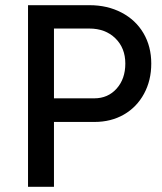

<svg xmlns="http://www.w3.org/2000/svg" viewBox="-20 -720 626 740"><path d="M88 -700H325Q394 -700 448.5 -671.5Q503 -643 533 -592Q563 -541 563 -475Q563 -410 535 -358.5Q507 -307 457.5 -278.5Q408 -250 344 -250H188V0H88ZM343 -341Q396 -341 429.5 -378.5Q463 -416 463 -475Q463 -535 424.5 -572.5Q386 -610 324 -610H188V-341Z"/></svg>

Font: Oak Sans Medium
Style: Regular
Weight: 500
Designer: Erik Kennedy, Walven
Foundry: Erik Kennedy, Walven
Version: Version 1.000